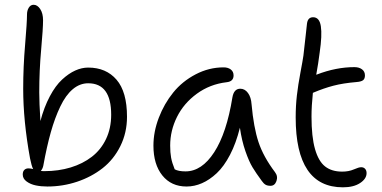

<svg xmlns="http://www.w3.org/2000/svg" viewBox="-20 -779 1617 812"><path d="M180.2 9.8Q153.8 9.8 131.3 5.1Q108.9 0.5 92.5 -11.5Q76.2 -23.4 76.2 -41Q76.2 -53.7 82.8 -60.3Q89.4 -66.9 100.1 -66.9Q109.9 -66.9 120.1 -64Q113.3 -77.6 106.9 -109.9Q78.1 -268.1 78.1 -403.8Q78.1 -496.1 86.2 -590.3Q94.2 -684.6 94.2 -717.8Q94.2 -734.4 101.8 -746.6Q109.4 -758.8 122.1 -758.8Q138.2 -758.8 150.1 -740.7Q162.1 -722.7 162.1 -692.9Q162.1 -658.7 154.1 -569.6Q146 -480.5 146 -388.2Q146 -345.2 150.9 -267.1Q166.5 -326.2 190.7 -371.6Q214.8 -417 242.7 -442.6Q270.5 -468.3 298.1 -480.7Q325.7 -493.2 353 -493.2Q428.7 -493.2 472.9 -441.9Q517.1 -390.6 517.1 -285.2Q517.1 -217.8 489 -161.1Q460.9 -104.5 413.8 -67.6Q366.7 -30.8 306.2 -10.5Q245.6 9.8 180.2 9.8ZM163.1 -78.1Q160.6 -65.9 152.8 -56.2Q157.7 -55.2 168 -55.2Q227.5 -55.2 278.8 -70.8Q330.1 -86.4 368.4 -116Q406.7 -145.5 428.5 -191.2Q450.2 -236.8 450.2 -293.9Q450.2 -426.8 353 -426.8Q317.4 -426.8 287.6 -401.6Q257.8 -376.5 234.9 -328.4Q211.9 -280.3 194.8 -219.5Q177.7 -158.7 163.1 -78.1Z M769 9.8Q704.1 9.8 666.5 -37.1Q628.9 -84 628.9 -163.1Q628.9 -221.7 651.6 -281Q674.3 -340.3 712.6 -387.7Q751 -435.1 807.4 -464.6Q863.8 -494.1 925.8 -494.1Q944.3 -494.1 956.1 -485.1Q967.8 -476.1 967.8 -460Q967.8 -434.1 938 -431.2Q867.7 -422.9 812.5 -382.6Q757.3 -342.3 728.5 -284.4Q699.7 -226.6 699.7 -163.1Q699.7 -133.8 703.6 -112.3Q707.5 -90.8 718.8 -63Q734.4 -54.2 764.6 -54.2Q833.5 -54.2 886 -135.3Q938.5 -216.3 962.9 -367.2Q969.2 -403.8 996.1 -403.8Q1015.6 -403.8 1028.8 -385.7Q1042 -367.7 1043.9 -337.9Q1052.7 -240.2 1073.2 -178.2Q1093.8 -116.2 1143.1 -50.8Q1156.2 -33.7 1149.2 -13.4Q1142.1 6.8 1124 6.8Q1110.8 6.8 1102.8 2Q1094.7 -2.9 1086.9 -14.2Q1062.5 -47.4 1047.9 -71.5Q1033.2 -95.7 1017.8 -139.9Q1002.4 -184.1 994.6 -238.8Q978.5 -173.8 952.9 -124.5Q927.2 -75.2 896.7 -46.6Q866.2 -18.1 834.2 -4.2Q802.2 9.8 769 9.8Z M1430.2 13.2Q1230.5 13.2 1230.5 -282.2Q1230.5 -331.5 1235.6 -375.7Q1240.7 -419.9 1250.5 -471.7Q1260.3 -523.4 1263.2 -543.9Q1267.6 -582.5 1272.7 -628.2Q1277.8 -673.8 1278.3 -679.2Q1281.7 -706.1 1304.2 -706.1Q1331.1 -706.1 1336.9 -668Q1342.8 -629.9 1332 -557.1Q1326.2 -510.7 1317.4 -462.9L1320.3 -463.9Q1401.4 -495.1 1479 -495.1Q1498.5 -495.1 1511 -485.8Q1523.4 -476.6 1523.4 -460Q1523.4 -445.8 1515.4 -439.7Q1507.3 -433.6 1488.3 -432.1Q1430.7 -427.2 1389.9 -416.5Q1349.1 -405.8 1305.2 -387.2L1303.2 -386.2Q1297.4 -330.6 1297.4 -286.1Q1297.4 -200.2 1312.3 -148.4Q1327.1 -96.7 1355 -75Q1382.8 -53.2 1427.2 -53.2Q1455.1 -53.2 1476.3 -62.5Q1497.6 -71.8 1507.3 -71.8Q1518.1 -71.8 1524.2 -64.9Q1530.3 -58.1 1530.3 -46.9Q1530.3 -22.9 1502.9 -4.9Q1475.6 13.2 1430.2 13.2Z"/></svg>

Font: Shantell Sans Normal
Style: Regular
Weight: 300
Designer: Stephen Nixon, Anya Danilova, Shantell Martin
Foundry: Arrow Type
Version: Version 1.006;[559af2be0]